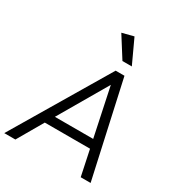

<svg xmlns="http://www.w3.org/2000/svg" viewBox="-253 -1102 1148 1242"><g transform="rotate(30 321.0 -481.5)"><path d="M-32 0 390 -710H456L613 0H539L499 -190H161L51 0ZM199 -255H485L409 -615ZM397 -786 299 -941 385 -963 467 -786Z"/></g></svg>

Font: Livvic
Style: Italic
Weight: 400
Italic angle: -10°
Designer: Jacques Le Bailly, Baron von Fonthausen
Version: Version 1.001; ttfautohint (v1.8.2)